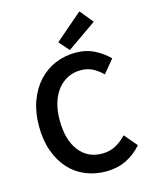

<svg xmlns="http://www.w3.org/2000/svg" viewBox="-130 -965 836 1061"><g transform="rotate(-15 288.0 -434.5)"><path d="M344 12Q282 12 228 -10Q174 -32 134.5 -75Q95 -118 72 -181Q49 -244 49 -325Q49 -405 72.5 -468.5Q96 -532 136.5 -576Q177 -620 231.5 -643Q286 -666 348 -666Q410 -666 458 -641Q506 -616 537 -583L475 -508Q449 -534 419 -549.5Q389 -565 351 -565Q311 -565 277.5 -548.5Q244 -532 219.5 -501.5Q195 -471 181.5 -427Q168 -383 168 -328Q168 -216 216.5 -152.5Q265 -89 348 -89Q392 -89 426 -107.5Q460 -126 488 -156L550 -83Q510 -37 458.5 -12.5Q407 12 344 12ZM323 -688 272 -746 429 -881 491 -805Z"/></g></svg>

Font: Giro Sans Semibold
Style: Regular
Weight: 600
Designer: Paul D. Hunt
Foundry: Adobe Systems Incorporated
Version: Version 1.000;PS 1.0;hotconv 1.0.88;makeotf.lib2.5.647800